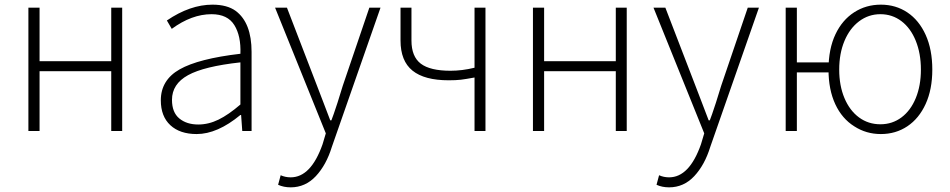

<svg xmlns="http://www.w3.org/2000/svg" viewBox="-20 -563 4084 825"><path d="M102 -530H150V-300H458V-530H505V0H458V-257H150V0H102Z M671 -132Q671 -219 752 -265Q833 -311 1013 -332Q1016 -408 987 -455Q958 -502 889 -502Q804 -502 718 -439L697 -475Q797 -543 893 -543Q956 -543 993 -516Q1061 -465 1061 -340V0H1021L1016 -69H1013Q914 13 825 13Q753 13 712 -25Q671 -63 671 -132ZM1013 -114V-295Q857 -278 788 -240Q719 -202 719 -134Q719 -80 750.5 -54Q782 -28 832 -28Q876 -28 919 -49Q962 -70 1013 -114Z M1175 231 1186 190Q1206 199 1229 199Q1316 199 1366 57L1380 10L1162 -530H1213L1342 -195L1370 -122L1399 -46H1404Q1411 -63 1430 -121L1453 -195L1567 -530H1615L1406 68Q1382 146 1337 194Q1292 242 1229 242Q1199 242 1175 231Z M1908 -218Q1804 -218 1752.5 -259.5Q1701 -301 1701 -389V-530H1748V-389Q1748 -320 1788 -289.5Q1828 -259 1916 -259Q1966 -259 2019 -272V-530H2066V0H2019V-230Q1981 -223 1960.5 -220.5Q1940 -218 1908 -218Z M2270 -530H2318V-300H2626V-530H2673V0H2626V-257H2318V0H2270Z M2801 231 2812 190Q2832 199 2855 199Q2942 199 2992 57L3006 10L2788 -530H2839L2968 -195L2996 -122L3025 -46H3030Q3037 -63 3056 -121L3079 -195L3193 -530H3241L3032 68Q3008 146 2963 194Q2918 242 2855 242Q2825 242 2801 231Z M3356 -530H3404V-295H3555V-252H3404V0H3356ZM3651 -20Q3598 -53 3569 -115.5Q3540 -178 3540 -264Q3540 -353 3570 -416Q3599 -477 3650 -510Q3701 -543 3765 -543Q3829 -543 3879 -509.5Q3929 -476 3957.5 -413Q3986 -350 3986 -264Q3986 -179 3957.5 -116.5Q3929 -54 3879 -20.5Q3829 13 3765 13Q3702 13 3651 -20ZM3937 -264Q3937 -333 3915 -387.5Q3893 -442 3853.5 -472Q3814 -502 3763 -502Q3712 -502 3671.5 -471.5Q3631 -441 3608.5 -387Q3586 -333 3586 -264Q3586 -195 3608.5 -141.5Q3631 -88 3671 -58.5Q3711 -29 3763 -29Q3814 -29 3853.5 -58.5Q3893 -88 3915 -141.5Q3937 -195 3937 -264Z"/></svg>

Font: Merged Yaku Han JP ExtraLight
Style: Regular
Weight: 250
Designer: Ryoko NISHIZUKA 西塚涼子 (kana, bopomofo & ideographs); Paul D. Hunt (Latin, Greek & Cyrillic); Sandoll Communications 산돌커뮤니
Foundry: Adobe
Version: Version 2.004